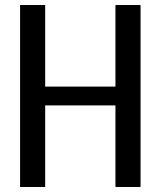

<svg xmlns="http://www.w3.org/2000/svg" viewBox="-20 -745 640 765"><path d="M540 0H440V-325H160V0H60V-725H160V-400H440V-725H540Z"/></svg>

Font: Edlo
Style: Regular
Weight: 400
Monospace: yes
Version: Version 0.01